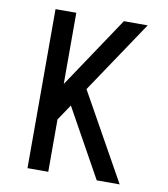

<svg xmlns="http://www.w3.org/2000/svg" viewBox="-82 -805 765 874"><g transform="rotate(10 300.0 -367.5)"><path d="M424 0 249 -315 200 -242V0H104V-735H200V-406L420 -735H530L306 -401L530 0Z"/></g></svg>

Font: Iosevka Fixed Medium Extended
Style: Regular
Weight: 500
Width: 7
Monospace: yes
Designer: Belleve Invis
Foundry: Belleve Invis
Version: Version 24.1.1; ttfautohint (v1.8.4)